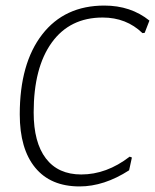

<svg xmlns="http://www.w3.org/2000/svg" viewBox="-20 -664 557 690"><path d="M355 -644Q450 -644 517 -590L500 -546L492 -545Q434 -601 349 -601Q231 -601 166 -511Q101 -421 101 -260Q101 -152 145 -94.5Q189 -37 272 -37Q363 -37 446 -101L454 -98L444 -52Q354 6 266 6Q162 6 106.5 -61.5Q51 -129 51 -253Q51 -436 131.5 -540Q212 -644 355 -644Z"/></svg>

Font: Alegreya Sans SC Light
Style: Italic
Weight: 300
Italic angle: -7°
Designer: Juan Pablo del Peral
Foundry: Huerta Tipografica
Version: Version 2.007